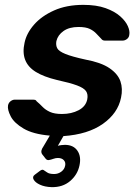

<svg xmlns="http://www.w3.org/2000/svg" viewBox="-20 -550 572 790"><path d="M192 220Q164 219 144.5 210Q125 201 118.5 189Q112 177 123 169L143 154Q153 146 159 149.5Q165 153 174 159.5Q183 166 203 166Q219 166 232 156.5Q245 147 248 132Q251 118 242.5 109Q234 100 218 100Q209 100 199.5 103.5Q190 107 181.5 108.5Q173 110 167 102L153 84Q149 77 150.5 69.5Q152 62 159 52L185 8Q116 2 77 -21Q38 -44 24 -71.5Q10 -99 13 -116Q15 -127 23.5 -133.5Q32 -140 41 -140H117Q121 -140 124.5 -139Q128 -138 131 -133Q143 -123 155 -110.5Q167 -98 185.5 -89.5Q204 -81 235 -81Q274 -81 303.5 -96.5Q333 -112 339 -141Q343 -162 334 -175Q325 -188 297 -198.5Q269 -209 214 -221Q160 -234 127.5 -254Q95 -274 83.5 -304Q72 -334 81 -374Q89 -413 120 -448.5Q151 -484 202.5 -507Q254 -530 323 -530Q377 -530 414.5 -516.5Q452 -503 474.5 -483Q497 -463 506 -442.5Q515 -422 512 -407Q511 -396 502.5 -389.5Q494 -383 485 -383H411Q406 -383 402.5 -385Q399 -387 397 -390Q387 -400 376.5 -411.5Q366 -423 349.5 -431Q333 -439 303 -439Q265 -439 241.5 -422.5Q218 -406 212 -381Q209 -364 215.5 -351.5Q222 -339 249 -328Q276 -317 331 -305Q396 -293 430.5 -269.5Q465 -246 475.5 -215.5Q486 -185 478 -148Q465 -84 403.5 -40.5Q342 3 241 10L218 50Q224 48 233 47Q242 46 247 46Q282 46 298.5 70Q315 94 307 131Q299 169 268.5 195Q238 221 192 220Z"/></svg>

Font: Rubik Medium
Style: Italic
Weight: 500
Italic angle: -12°
Designer: Hubert and Fischer
Foundry: Hubert and Fischer
Version: Version 2.300;gftools[0.9.30]